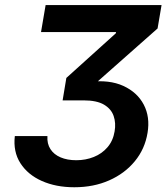

<svg xmlns="http://www.w3.org/2000/svg" viewBox="-20 -748 678 777"><path d="M280.8 9.8Q206.5 9.8 149.4 -15.6Q92.3 -41 62.5 -87.6Q32.7 -134.3 40 -197.3H171.9Q169.9 -166.5 184.1 -144.5Q198.2 -122.6 225.3 -111.1Q252.4 -99.6 288.6 -99.6Q326.7 -99.6 359.6 -112.8Q392.6 -126 415 -152.1Q437.5 -178.2 443.8 -216.3Q449.7 -250 439.9 -278.6Q430.2 -307.1 400.9 -324.5Q371.6 -341.8 318.4 -341.8H233.4L248.5 -432.6L448.7 -613.3L449.7 -618.2H146L164.6 -727.5H633.8L617.7 -632.8L343.3 -390.1L340.3 -416.5Q422.4 -426.3 479 -400.4Q535.6 -374.5 561.8 -324.5Q587.9 -274.4 577.1 -210.4Q566.4 -145 525.6 -95.5Q484.9 -45.9 421.9 -18.1Q358.9 9.8 280.8 9.8Z"/></svg>

Font: Inter SemiBold
Style: Italic
Weight: 600
Italic angle: -9.3988°
Designer: Rasmus Andersson
Foundry: rsms
Version: Version 4.001;git-66647c0bb